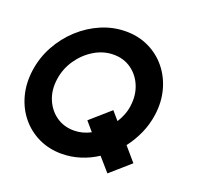

<svg xmlns="http://www.w3.org/2000/svg" viewBox="-128 -854 1047 1017"><g transform="rotate(20 395.0 -346.0)"><path d="M578.5 24 512.5 -51.5Q468.5 -22.5 417.5 -6.5Q366.5 9.5 313.5 9.5Q242 9.5 183.5 -18.8Q125 -47 84.5 -96.8Q44 -146.5 26.5 -212.5Q9 -278.5 19.5 -353.5Q30 -428.5 66 -494.2Q102 -560 156.5 -610Q211 -660 277.5 -688.2Q344 -716.5 415.5 -716.5Q486.5 -716.5 545 -688.2Q603.5 -660 644 -610Q684.5 -560 702.2 -494.2Q720 -428.5 709.5 -353.5Q701.5 -297 678.8 -246Q656 -195 622.5 -151.5L689.5 -73.5ZM333 -128.5Q381 -128.5 426.5 -152.5L382.5 -204L493.5 -301.5L534 -254.5Q548.5 -277 558.2 -302Q568 -327 571.5 -353.5Q580 -415.5 559.2 -466.5Q538.5 -517.5 495.8 -548Q453 -578.5 396 -578.5Q339 -578.5 287.8 -548Q236.5 -517.5 201.2 -466.2Q166 -415 157.5 -353.5Q148.5 -291.5 169.5 -240.2Q190.5 -189 233.2 -158.8Q276 -128.5 333 -128.5Z"/></g></svg>

Font: Urbanist ExtraBold
Style: Italic
Weight: 800
Italic angle: -8°
Designer: Corey Hu
Foundry: Corey Hu
Version: Version 1.321; ttfautohint (v1.8.4.7-5d5b)